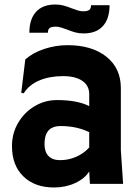

<svg xmlns="http://www.w3.org/2000/svg" viewBox="-20 -814 613 850"><path d="M232 -371Q324 -371 375 -344V-397Q375 -435 344.5 -456Q314 -477 259 -477Q200 -477 154.5 -458Q109 -439 85 -401L74 -403L92 -551Q126 -581 176.5 -597.5Q227 -614 279 -614Q387 -614 451 -563Q515 -512 515 -424V-149L525 0H378L375 -55Q355 -23 312.5 -3.5Q270 16 219 16Q134 16 83.5 -33Q33 -82 33 -167Q33 -224 60.5 -270.5Q88 -317 133.5 -344Q179 -371 232 -371ZM246 -105Q283 -105 316.5 -119.5Q350 -134 375 -161V-229Q319 -256 249 -256Q212 -256 194.5 -236Q177 -216 177 -176Q177 -142 194.5 -123.5Q212 -105 246 -105ZM225 -794Q245 -794 261.5 -789.5Q278 -785 298 -777Q311 -772 324 -768Q337 -764 348 -764Q367 -764 375 -770Q383 -776 383 -791H465Q465 -731 435.5 -698.5Q406 -666 350 -666Q330 -666 313.5 -670.5Q297 -675 277 -683Q264 -688 251 -692Q238 -696 227 -696Q208 -696 200 -690Q192 -684 192 -669H110Q110 -729 139.5 -761.5Q169 -794 225 -794Z"/></svg>

Font: Farro
Style: Bold
Weight: 700
Designer: Aceler Chua
Foundry: Grayscale Limited
Version: Version 1.101